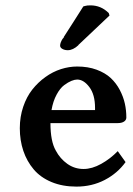

<svg xmlns="http://www.w3.org/2000/svg" viewBox="-20 -689 499 719"><path d="M172.9 -276.9H335.9V-285.2Q335.9 -334.5 314.7 -362.8Q293.5 -391.1 269 -391.1Q259.8 -391.1 247.6 -386.2Q235.4 -381.3 220.2 -370.1Q205.1 -358.9 191.9 -334.5Q178.7 -310.1 172.9 -276.9ZM420.9 -123 450.2 -82Q419.9 -40 372.1 -15.1Q324.2 9.8 266.1 9.8Q213.9 9.8 172.9 -7.3Q131.8 -24.4 106.2 -54.7Q80.6 -85 67.4 -124Q54.2 -163.1 54.2 -209Q54.2 -251.5 66.9 -289.1Q79.6 -326.7 101.1 -353.8Q122.6 -380.9 150.1 -400.6Q177.7 -420.4 208.3 -430.2Q238.8 -439.9 269 -439.9Q309.6 -439.9 341.8 -428Q374 -416 394.5 -397Q415 -377.9 428.5 -352.3Q441.9 -326.7 447.5 -301.3Q453.1 -275.9 453.1 -249Q453.1 -239.3 444.3 -233.6Q435.5 -228 420.9 -228H168.9Q168.9 -159.7 189 -125Q205.1 -94.7 232.2 -75.4Q259.3 -56.2 293 -56.2Q324.7 -56.2 359.1 -75.4Q393.6 -94.7 420.9 -123ZM292 -665 299.8 -667Q305.7 -668.9 318.8 -668.9Q358.4 -668.9 387.2 -640.1L390.1 -630.9L272.9 -520H273.9Q253.4 -501 233.9 -501Q222.2 -501 213.6 -505.9Q205.1 -510.7 205.1 -518.1Q205.1 -528.3 213.9 -543Q214.4 -543.5 217 -546.4Q219.7 -549.3 220.2 -549.8L217.8 -548.8Q230 -567.9 255.1 -606.9Q280.3 -646 292 -665Z"/></svg>

Font: Linear Smooth
Style: Bold
Weight: 700
Designer: Philipp H. Poll, Flanker
Foundry: Philipp H. Poll, reworked by Flanker
Version: Version 1.061 | FøM Fix